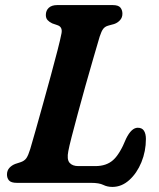

<svg xmlns="http://www.w3.org/2000/svg" viewBox="-20 -720 628 756"><path d="M338 0H46.5Q23.5 0 15.2 -9.8Q7 -19.5 7.5 -34.5Q8 -49 17 -59Q26 -69 40 -74.5L60 -81Q76 -86 83.8 -97.2Q91.5 -108.5 99 -133Q106.5 -158.5 119.8 -205.2Q133 -252 148.8 -308.8Q164.5 -365.5 179.8 -421.2Q195 -477 206.5 -521.8Q218 -566.5 222 -588Q227 -612.5 208.5 -620L185.5 -628Q174 -633.5 167.2 -641Q160.5 -648.5 160.5 -661Q160.5 -678.5 172 -689.2Q183.5 -700 205.5 -700H423.5Q446 -700 454 -690.2Q462 -680.5 462 -666Q462 -651 452.8 -640.8Q443.5 -630.5 431 -626L406 -619Q393.5 -615.5 386.5 -606.5Q379.5 -597.5 372.5 -576Q361.5 -539.5 346.8 -488.2Q332 -437 316.2 -381.2Q300.5 -325.5 286.5 -273.2Q272.5 -221 262.2 -181.5Q252 -142 249 -125Q242.5 -92.5 253.8 -79.2Q265 -66 288.5 -66H355.5Q399 -66 425.5 -89.8Q452 -113.5 476.5 -174Q497.5 -217 522.5 -217Q539.5 -217 547 -205Q554.5 -193 554.5 -173Q554.5 -124.5 536.8 -81.2Q519 -38 489 -11Q459 16 422.5 16Q402.5 16 386.5 8Q370.5 0 338 0Z"/></svg>

Font: Fraunces 9pt SuperSoft SemiBold
Style: Italic
Weight: 600
Italic angle: -16°
Version: Version 1.000;[0bf87f6ff]